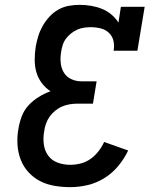

<svg xmlns="http://www.w3.org/2000/svg" viewBox="-20 -763 640 791"><path d="M269 8Q236 8 204 2.5Q172 -3 145 -17Q118 -31 97 -54Q76 -77 65 -106Q54 -135 52 -167.5Q50 -200 56 -233Q60 -258 69.5 -283.5Q79 -309 97.5 -329Q116 -349 139.5 -363.5Q163 -378 188 -387Q167 -401 152 -421Q137 -441 130 -465Q123 -489 123 -516Q123 -543 127 -569V-570Q131 -592 137.5 -613.5Q144 -635 155.5 -655.5Q167 -676 183.5 -694Q200 -712 220.5 -723.5Q241 -735 263.5 -739Q286 -743 308 -743Q332 -743 355.5 -739Q379 -735 400 -726.5Q421 -718 438.5 -703.5Q456 -689 468 -670L478 -735H576L546 -554H448Q452 -575 447.5 -594.5Q443 -614 429 -627.5Q415 -641 395 -646Q375 -651 355 -651Q341 -651 326.5 -649Q312 -647 298.5 -641Q285 -635 273 -625.5Q261 -616 252 -604Q243 -592 238.5 -578Q234 -564 232 -550Q228 -528 230 -505.5Q232 -483 242.5 -465Q253 -447 272.5 -437.5Q292 -428 315 -428H378L363 -336H299Q284 -336 268 -333.5Q252 -331 236.5 -324.5Q221 -318 207.5 -307Q194 -296 184.5 -282.5Q175 -269 169.5 -253.5Q164 -238 162 -222Q157 -195 160.5 -168.5Q164 -142 178.5 -122Q193 -102 217.5 -93Q242 -84 269 -84Q291 -84 312.5 -89.5Q334 -95 352.5 -108Q371 -121 385.5 -139.5Q400 -158 409 -178L508 -143Q492 -109 467 -79Q442 -49 409.5 -29Q377 -9 341 -0.5Q305 8 269 8Z"/></svg>

Font: Iosevka Curly Slab SmBdEx
Style: Italic
Weight: 600
Width: 7
Italic angle: -9°
Monospace: yes
Designer: Belleve Invis
Foundry: Belleve Invis
Version: Version 11.1.0; ttfautohint (v1.8.3)